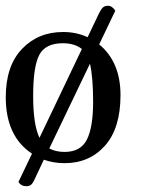

<svg xmlns="http://www.w3.org/2000/svg" viewBox="-20 -563 532 666"><path d="M0 -226Q0 -334 56 -393Q112 -452 199 -452Q245 -452 284 -434L323 -516Q331 -532 337.5 -537.5Q344 -543 354 -543Q369 -543 380 -526L324 -409Q398 -348 398 -233Q398 -118 344 -57.5Q290 3 204 3Q166 3 132 -9L101 57Q94 73 87.5 78Q81 83 72 83Q53 83 44 68L91 -30Q0 -90 0 -226ZM117 -85 264 -393Q239 -413 198 -413Q137 -413 116 -372Q95 -331 95 -230.5Q95 -130 117 -85ZM292 -342 151 -48Q174 -36 204 -36Q260 -36 281.5 -79Q303 -122 303 -209Q303 -296 292 -342Z"/></svg>

Font: Sofia
Style: Regular
Weight: 400
Designer: Paula Nazal and Daniel Hernndez
Foundry: Paula Nazal, Daniel Hernndez
Version: Version 1.001